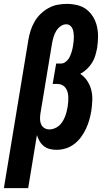

<svg xmlns="http://www.w3.org/2000/svg" viewBox="-48 -763 568 988"><path d="M-28 205 98 -558Q102 -582 109.5 -605.5Q117 -629 129.5 -651Q142 -673 160.5 -691Q179 -709 201.5 -721.5Q224 -734 248 -738.5Q272 -743 296 -743Q323 -743 350 -736.5Q377 -730 397.5 -714Q418 -698 431.5 -675.5Q445 -653 451 -626.5Q457 -600 456.5 -572.5Q456 -545 452 -517Q448 -497 442.5 -477.5Q437 -458 426 -440.5Q415 -423 399.5 -408Q384 -393 365 -383Q386 -369 400.5 -347.5Q415 -326 421.5 -300.5Q428 -275 427 -248Q426 -221 422 -193Q418 -169 411.5 -146Q405 -123 394.5 -100.5Q384 -78 369 -57.5Q354 -37 333.5 -21.5Q313 -6 289.5 1Q266 8 242 8Q224 8 207 3.5Q190 -1 177 -11.5Q164 -22 155.5 -37Q147 -52 142 -68L97 205ZM206 -97Q219 -97 232 -102Q245 -107 255.5 -116Q266 -125 273.5 -137Q281 -149 286 -161.5Q291 -174 294.5 -187Q298 -200 300 -213Q302 -225 303 -238Q304 -251 303.5 -263.5Q303 -276 300 -288Q297 -300 290 -310Q283 -320 272 -325.5Q261 -331 248 -331H223L241 -436H266Q280 -436 292.5 -447Q305 -458 311.5 -472Q318 -486 322 -500.5Q326 -515 328 -529Q330 -540 331 -551.5Q332 -563 332 -574Q332 -585 330.5 -595.5Q329 -606 325 -615.5Q321 -625 312.5 -631.5Q304 -638 293 -638Q277 -638 263 -627.5Q249 -617 240.5 -602.5Q232 -588 227.5 -572.5Q223 -557 220 -541L160 -179Q158 -165 158 -150.5Q158 -136 163.5 -123.5Q169 -111 180.5 -104Q192 -97 206 -97Z"/></svg>

Font: Iosevka Slab Extrabold
Style: Italic
Weight: 800
Italic angle: -9°
Monospace: yes
Designer: Belleve Invis
Foundry: Belleve Invis
Version: Version 11.1.0; ttfautohint (v1.8.3)